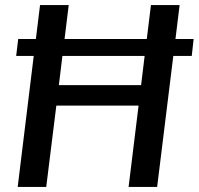

<svg xmlns="http://www.w3.org/2000/svg" viewBox="-20 -740 786 760"><path d="M552.5 -518.5H227L213 -403H538.5ZM739 -518.5H666L602 0H489L528.5 -322H203L163 0H50L113.5 -518.5H44L52 -585.5H122L138.5 -720H252L235.5 -585.5H561L577.5 -720H691L674.5 -585.5H746.5Z"/></svg>

Font: Lato SemiBold
Style: Italic
Weight: 600
Italic angle: -7°
Designer: Lukasz Dziedzic with Adam Twardoch and Botio Nikoltchev
Foundry: tyPoland Lukasz Dziedzic
Version: Version 2.015; 2015-08-06; http://www.latofonts.com/